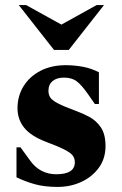

<svg xmlns="http://www.w3.org/2000/svg" viewBox="-20 -727 481 757"><path d="M207 10Q156 10 118 -0.5Q80 -11 45 -28V-146H61L98 -95Q137 -40 202 -40Q275 -40 275 -87Q275 -103 266.5 -114Q258 -125 233.5 -137.5Q209 -150 161 -168Q101 -191 75 -224Q49 -257 49 -300Q49 -348 72.5 -386.5Q96 -425 139 -447.5Q182 -470 240 -470Q272 -470 305.5 -464Q339 -458 370 -442V-317H354L324 -360Q302 -391 283 -406Q264 -421 232 -421Q204 -421 187.5 -407.5Q171 -394 171 -369Q171 -354 178 -343Q185 -332 207.5 -320Q230 -308 276 -291Q304 -281 331.5 -266.5Q359 -252 377.5 -225Q396 -198 396 -151Q396 -102 370 -66Q344 -30 301 -10Q258 10 207 10ZM193 -530 54 -707H83L222 -630L361 -707H390L251 -530Z"/></svg>

Font: Spectral ExtraBold
Style: Regular
Weight: 800
Designer: Jean-Baptiste Levee
Foundry: Production Type
Version: Version 2.001